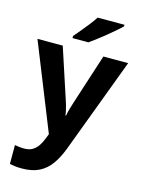

<svg xmlns="http://www.w3.org/2000/svg" viewBox="-145 -847 861 1168"><g transform="rotate(15 285.5 -263.0)"><path d="M-0.2 -546.4H159.1L261.6 -234.1Q266.8 -219.3 271.3 -203.4Q275.8 -187.6 279.5 -171.7Q283.1 -155.8 284.7 -140.5H288.7Q292.2 -162.5 299.4 -187.1Q306.6 -211.7 313.9 -233.8L415 -546.4H571L347.3 50.2Q324.7 110.6 294.3 153.3Q263.9 195.9 219.8 218Q175.7 240 110.8 240Q85.6 240 67 237.5Q48.4 235 34.8 232V113.2Q45.8 115.2 61.3 117.2Q76.8 119.2 93.8 119.2Q125.4 119.2 146.1 106.8Q166.7 94.4 180.9 73.5Q195.1 52.6 204.9 26.6L217 -4.1ZM489 -756Q474.5 -742 451.4 -721.7Q428.3 -701.4 401.4 -679.9Q374.5 -658.4 349.1 -638.9Q323.8 -619.4 304.5 -606H204.4V-619.2Q220.7 -638.2 242.1 -663.9Q263.6 -689.6 284.9 -716.8Q306.1 -744 320.2 -766H489Z"/></g></svg>

Font: Noto Sans Khmer UI
Style: Regular
Weight: 400
Designer: Danh Hong and the Monotype Design Team
Foundry: Monotype Imaging Inc.
Version: Version 2.002